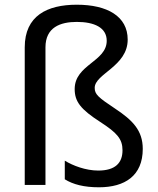

<svg xmlns="http://www.w3.org/2000/svg" viewBox="-20 -785 671 815"><path d="M522 -617C522 -716 435 -765 306 -765C180 -765 85 -718 85 -584V0H173V-584C173 -669 236 -692 306 -692C380 -692 433 -668 433 -612C433 -523 297 -511 297 -407C297 -354 322 -321 406 -267C477 -221 500 -195 500 -147C500 -94 470 -61 397 -61C344 -61 289 -82 255 -103V-24C290 -2 337 10 400 10C510 10 586 -39 586 -153C586 -232 542 -275 470 -323C396 -372 382 -385 382 -412C382 -472 522 -503 522 -617Z"/></svg>

Font: Noto Sans Syriac Western
Style: Regular
Weight: 400
Designer: Patrick Giasson and the Monotype Design Team
Foundry: Monotype Imaging Inc.
Version: Version 3.000